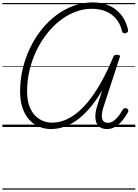

<svg xmlns="http://www.w3.org/2000/svg" viewBox="-20 -1055 1144 1595"><path d="M402 17Q354 17 308 -1Q262 -19 226 -57Q190 -95 168.5 -154Q147 -213 147 -295Q147 -391 168.5 -482.5Q190 -574 230 -657Q270 -740 325 -809Q380 -878 447.5 -928.5Q515 -979 591.5 -1007Q668 -1035 750 -1035Q822 -1035 880.5 -1011Q939 -987 980.5 -939Q1022 -891 1041 -819Q1046 -804 1043 -795Q1040 -786 1026 -780Q1014 -776 1006 -780Q998 -784 994 -795Q979 -859 943 -900.5Q907 -942 856 -962Q805 -982 743 -982Q672 -982 604.5 -956Q537 -930 477 -883Q417 -836 367.5 -772Q318 -708 281.5 -631.5Q245 -555 225 -470Q205 -385 205 -297Q205 -226 223 -176Q241 -126 271 -95.5Q301 -65 337.5 -50.5Q374 -36 412 -36Q470 -36 525 -59.5Q580 -83 632.5 -128Q685 -173 734.5 -239Q784 -305 830.5 -390.5Q877 -476 920 -580Q924 -591 931 -595.5Q938 -600 953 -600Q966 -600 972.5 -595.5Q979 -591 975 -580L844 -179Q833 -148 828.5 -121.5Q824 -95 827 -76Q830 -57 842 -46Q854 -35 878 -35Q901 -35 921.5 -49Q942 -63 961.5 -87Q981 -111 999 -143Q1006 -153 1014 -156.5Q1022 -160 1033 -154Q1044 -148 1046 -140Q1048 -132 1042 -121Q1025 -91 1006 -65.5Q987 -40 965.5 -21.5Q944 -3 920 7Q896 17 869 17Q823 17 799 -7.5Q775 -32 772.5 -75.5Q770 -119 787 -175L830 -306Q783 -226 732.5 -165.5Q682 -105 629 -64.5Q576 -24 519 -3.5Q462 17 402 17ZM0 510H1104V520H0ZM0 -20H1104V0H0ZM0 -505H1104V-500H0ZM0 -1030H1104V-1020H0Z"/></svg>

Font: Playwrite CO Guides
Style: Regular
Weight: 400
Designer: Veronika Burian, José Scaglione
Foundry: TypeTogether
Version: Version 1.003